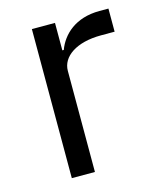

<svg xmlns="http://www.w3.org/2000/svg" viewBox="-85 -579 537 642"><g transform="rotate(-15 183.5 -258.0)"><path d="M165 0V-350C165 -399 217 -436 303 -436H350V-516H319C235 -516 188 -470 170 -421H165V-516H85V0Z"/></g></svg>

Font: IBM Plex Devanagari
Style: Regular
Weight: 400
Designer: Mike Abbink, Paul van der Laan, Pieter van Rosmalen, Erin McLaughlin
Foundry: Bold Monday
Version: Version 1.0